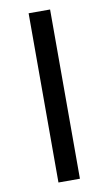

<svg xmlns="http://www.w3.org/2000/svg" viewBox="-85 -776 462 819"><g transform="rotate(-10 146.5 -366.5)"><path d="M100 0H193V-733H100Z"/></g></svg>

Font: Squished Noto Sans CJK JP Regular
Style: Regular
Weight: 400
Designer: Ryoko NISHIZUKA (kana & ideographs); Paul D. Hunt (Latin, Greek & Cyrillic); Wenlong ZHANG (bopomofo); Sandoll Communica
Foundry: Adobe Systems Incorporated
Version: Version 1.004;PS 1.004;hotconv 1.0.82;makeotf.lib2.5.63406